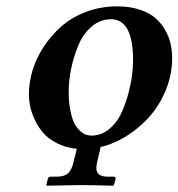

<svg xmlns="http://www.w3.org/2000/svg" viewBox="-20 -464 567 610"><path d="M271 -33.2Q300.3 -33.2 324.5 -52Q348.6 -70.8 362.5 -98.6Q376.5 -126.5 386 -160.6Q395.5 -194.8 399.2 -222.4Q402.8 -250 402.8 -272Q402.8 -402.8 333 -402.8Q298.3 -402.8 271.2 -379.6Q244.1 -356.4 229 -320.1Q213.9 -283.7 206.1 -245.8Q198.2 -208 198.2 -172.9Q198.2 -137.7 203.9 -111.1Q209.5 -84.5 217.3 -70.3Q225.1 -56.2 235.6 -47.1Q246.1 -38.1 254.4 -35.6Q262.7 -33.2 271 -33.2ZM71.8 -165Q71.8 -201.7 83.3 -240.2Q94.7 -278.8 118.7 -315.2Q142.6 -351.6 175.3 -380.4Q208 -409.2 253.9 -426.5Q299.8 -443.8 352.1 -443.8Q392.1 -443.8 423.3 -433.6Q454.6 -423.3 473.6 -406.7Q492.7 -390.1 505.1 -367.9Q517.6 -345.7 522.2 -324Q526.9 -302.2 526.9 -278.8Q526.9 -229 508.1 -181.2Q489.3 -133.3 457.8 -96.7Q426.3 -60.1 385 -33.7Q343.8 -7.3 299.8 2.9L288.1 53.2Q286.1 64.9 286.1 69.8Q286.1 97.2 320.8 97.2H339.8Q347.2 97.2 347.2 103V105L341.8 124L339.8 126Q272 124 232.9 124L128.9 126L127 124L131.8 105Q133.3 97.2 142.1 97.2H161.1Q184.6 97.2 196.3 86.2Q208 75.2 212.9 53.2L224.1 8.8Q189 5.4 160.9 -9Q132.8 -23.4 116.7 -42.5Q100.6 -61.5 89.8 -85.2Q79.1 -108.9 75.4 -128.2Q71.8 -147.5 71.8 -165Z"/></svg>

Font: Linux Libertine
Style: Bold Italic
Weight: 700
Italic angle: -11.5°
Designer: Philipp H. Poll
Foundry: Philipp H. Poll
Version: Version 4.0.5